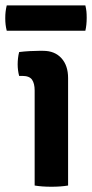

<svg xmlns="http://www.w3.org/2000/svg" viewBox="-40 -688 342 712"><path d="M212.5 0Q185.5 4.5 150.5 4.5Q116 4.5 88.5 0V-352.5Q88.5 -378.5 78.8 -392.5Q69 -406.5 43 -406.5H31Q25.5 -427.5 25.5 -449.5Q25.5 -460.5 26.8 -472Q28 -483.5 31 -495Q51 -497.5 70.8 -498.5Q90.5 -499.5 103.5 -499.5H120.5Q163 -499.5 187.8 -472.2Q212.5 -445 212.5 -398.5ZM-15 -574Q-18 -586 -19.2 -596.5Q-20.5 -607 -20.5 -620.5Q-20.5 -634 -19.2 -644.8Q-18 -655.5 -15 -668H276.5Q279.5 -655.5 280.5 -645.8Q281.5 -636 281.5 -622Q281.5 -595 276.5 -574Z"/></svg>

Font: Signika Negative Light SemiBold
Style: Regular
Weight: 600
Version: Version 2.001